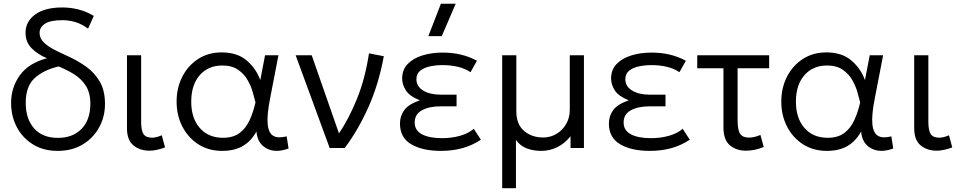

<svg xmlns="http://www.w3.org/2000/svg" viewBox="-20 -774 5028 1004"><path d="M282 15Q206.5 15 151.8 -19.2Q97 -53.5 67.5 -110.2Q38 -167 38 -235.5Q38 -316.5 83.5 -380Q129 -443.5 225.5 -469.5Q177 -489.5 145.2 -521.8Q113.5 -554 113.5 -602.5Q113.5 -661.5 164 -698.2Q214.5 -735 305.5 -735Q347.5 -735 388.5 -725Q429.5 -715 470.5 -691L440.5 -624Q407 -649 373.5 -658.8Q340 -668.5 306.5 -668.5Q242.5 -668.5 214.8 -649.8Q187 -631 187 -602Q187 -574 208.5 -552.8Q230 -531.5 264 -514Q298 -496.5 336.5 -479.5Q385 -457.5 429 -426.5Q473 -395.5 501 -348.5Q529 -301.5 529 -231Q529 -163 498 -107Q467 -51 411.5 -18Q356 15 282 15ZM283 -53Q360.5 -53 406.5 -100.2Q452.5 -147.5 452.5 -231.5Q452.5 -288.5 428.8 -325.5Q405 -362.5 367 -386Q329 -409.5 286.5 -426.5Q208.5 -408.5 161.5 -365.8Q114.5 -323 114.5 -236Q114.5 -152 158.5 -102.5Q202.5 -53 283 -53Z M762 14Q711 14 677.5 -14Q644 -42 644 -103V-485H718V-138.5Q718 -91 730.8 -72.5Q743.5 -54 775.5 -54Q796 -54 826 -66.5L843 -3Q822.5 4.5 801.8 9.2Q781 14 762 14Z M1142 15Q1070.5 15 1017 -19.5Q963.5 -54 933.5 -112.5Q903.5 -171 903.5 -242.5Q903.5 -314.5 933.2 -372.8Q963 -431 1016 -465.5Q1069 -500 1139 -500Q1220.5 -500 1270 -457.8Q1319.5 -415.5 1341 -355L1366 -485H1436L1392.5 -260Q1375 -171.5 1379.8 -124.5Q1384.5 -77.5 1409.5 -63.5Q1434.5 -49.5 1479 -61L1489 2.5Q1421.5 27.5 1373.8 2Q1326 -23.5 1321 -86.5Q1294.5 -37.5 1250.8 -11.2Q1207 15 1142 15ZM1146 -53.5Q1199.5 -53.5 1232.8 -78.5Q1266 -103.5 1285.2 -145.5Q1304.5 -187.5 1316 -238.5Q1311 -258 1302.2 -290Q1293.5 -322 1275.2 -354.5Q1257 -387 1225 -409.2Q1193 -431.5 1142.5 -431.5Q1068.5 -431.5 1024.2 -380.5Q980 -329.5 980 -242.5Q980 -155.5 1025 -104.5Q1070 -53.5 1146 -53.5Z M1704 0 1526 -485H1610L1752.5 -76.5Q1803.5 -151 1846.5 -256.8Q1889.5 -362.5 1909.5 -495L1987 -480Q1960.5 -335 1907 -214.8Q1853.5 -94.5 1782.5 0Z M2285 15Q2189.5 15 2130.5 -19.5Q2071.5 -54 2071.5 -128Q2071.5 -167.5 2094 -198.2Q2116.5 -229 2175.5 -249.5Q2122.5 -270.5 2102.8 -300.8Q2083 -331 2083 -363.5Q2083 -409.5 2112 -439.5Q2141 -469.5 2189 -484.2Q2237 -499 2294 -499Q2343.5 -499 2387.5 -489Q2431.5 -479 2474 -456.5L2440.5 -396.5Q2412 -415.5 2375.2 -424.5Q2338.5 -433.5 2294.5 -433.5Q2258 -433.5 2226.8 -426.5Q2195.5 -419.5 2176.5 -403.5Q2157.5 -387.5 2157.5 -360Q2157.5 -322 2193 -300.5Q2228.5 -279 2283.5 -279H2367.5V-218H2284.5Q2224 -218 2186.2 -197.2Q2148.5 -176.5 2148.5 -133.5Q2148.5 -92 2186.5 -71.8Q2224.5 -51.5 2291 -51.5Q2341.5 -51.5 2385.2 -63.8Q2429 -76 2457.5 -100.5L2494.5 -43.5Q2449.5 -13.5 2397.8 0.8Q2346 15 2285 15ZM2220 -585 2285.5 -754.5H2363L2290 -585Z M2606 210V-485H2680V-192Q2680 -124 2720.5 -89.5Q2761 -55 2820.5 -55Q2857 -55 2888.8 -73.2Q2920.5 -91.5 2940 -124.5Q2959.5 -157.5 2959.5 -201V-485H3033.5V0H2963.5V-61.5Q2931.5 -22.5 2892.8 -3.8Q2854 15 2810 15Q2769 15 2734.5 2Q2700 -11 2678 -42.5V210Z M3377.5 15Q3282 15 3223 -19.5Q3164 -54 3164 -128Q3164 -167.5 3186.5 -198.2Q3209 -229 3268 -249.5Q3215 -270.5 3195.2 -300.8Q3175.5 -331 3175.5 -363.5Q3175.5 -409.5 3204.5 -439.5Q3233.5 -469.5 3281.5 -484.2Q3329.5 -499 3386.5 -499Q3436 -499 3480 -489Q3524 -479 3566.5 -456.5L3533 -396.5Q3504.5 -415.5 3467.8 -424.5Q3431 -433.5 3387 -433.5Q3350.5 -433.5 3319.2 -426.5Q3288 -419.5 3269 -403.5Q3250 -387.5 3250 -360Q3250 -322 3285.5 -300.5Q3321 -279 3376 -279H3460V-218H3377Q3316.5 -218 3278.8 -197.2Q3241 -176.5 3241 -133.5Q3241 -92 3279 -71.8Q3317 -51.5 3383.5 -51.5Q3434 -51.5 3477.8 -63.8Q3521.5 -76 3550 -100.5L3587 -43.5Q3542 -13.5 3490.2 0.8Q3438.5 15 3377.5 15Z M3881 14Q3830 14 3796.5 -14.5Q3763 -43 3763 -108V-417H3626V-485H4002V-417H3837V-146.5Q3837 -93.5 3850.5 -74Q3864 -54.5 3895.5 -54.5Q3924.5 -54.5 3956.5 -68.5L3973.5 -5.5Q3927 14 3881 14Z M4304 15Q4232.5 15 4179 -19.5Q4125.5 -54 4095.5 -112.5Q4065.5 -171 4065.5 -242.5Q4065.5 -314.5 4095.2 -372.8Q4125 -431 4178 -465.5Q4231 -500 4301 -500Q4382.5 -500 4432 -457.8Q4481.5 -415.5 4503 -355L4528 -485H4598L4554.5 -260Q4537 -171.5 4541.8 -124.5Q4546.5 -77.5 4571.5 -63.5Q4596.5 -49.5 4641 -61L4651 2.5Q4583.5 27.5 4535.8 2Q4488 -23.5 4483 -86.5Q4456.5 -37.5 4412.8 -11.2Q4369 15 4304 15ZM4308 -53.5Q4361.5 -53.5 4394.8 -78.5Q4428 -103.5 4447.2 -145.5Q4466.5 -187.5 4478 -238.5Q4473 -258 4464.2 -290Q4455.5 -322 4437.2 -354.5Q4419 -387 4387 -409.2Q4355 -431.5 4304.5 -431.5Q4230.5 -431.5 4186.2 -380.5Q4142 -329.5 4142 -242.5Q4142 -155.5 4187 -104.5Q4232 -53.5 4308 -53.5Z M4878.5 14Q4827.5 14 4794 -14Q4760.5 -42 4760.5 -103V-485H4834.5V-138.5Q4834.5 -91 4847.2 -72.5Q4860 -54 4892 -54Q4912.5 -54 4942.5 -66.5L4959.5 -3Q4939 4.5 4918.2 9.2Q4897.5 14 4878.5 14Z"/></svg>

Font: Geologica ExtraLight
Style: Regular
Weight: 200
Designer: Sindre Bremnes, Frode Helland
Foundry: Monokrom Skriftforlag AS
Version: Version 1.010; ttfautohint (v1.8.4.7-5d5b);gftools[0.9.28]